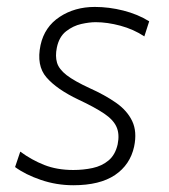

<svg xmlns="http://www.w3.org/2000/svg" viewBox="-20 -525 489 554"><path d="M191.5 9.5Q143 9.5 98.2 -5.8Q53.5 -21 23.5 -43L38.5 -87.5Q71 -63.5 107.8 -49Q144.5 -34.5 191.5 -34.5Q220.5 -34.5 247.2 -40.2Q274 -46 293.2 -62Q312.5 -78 319.5 -108.5Q325.5 -138 316.2 -158.8Q307 -179.5 280.2 -197.5Q253.5 -215.5 206.5 -237.5Q143.5 -267.5 114 -301.8Q84.5 -336 97 -395Q108.5 -447.5 152 -476.2Q195.5 -505 253.5 -505Q294.5 -505 336 -494.5Q377.5 -484 410.5 -463.5L396.5 -420Q365.5 -440.5 327.5 -450.8Q289.5 -461 256 -461Q238 -461 214.5 -455.8Q191 -450.5 170.8 -434.8Q150.5 -419 144 -387.5Q139 -363 144.5 -344.2Q150 -325.5 172.2 -308.2Q194.5 -291 239 -270.5Q282.5 -251 314.8 -228.5Q347 -206 361.5 -175.5Q376 -145 367 -102Q355.5 -49.5 311.8 -20Q268 9.5 191.5 9.5Z"/></svg>

Font: Commissioner ExtraLight
Style: Italic
Weight: 200
Italic angle: -12°
Designer: Kostas Bartsokas
Foundry: Kostas Bartsokas
Version: Version 1.000; ttfautohint (v1.8.3)